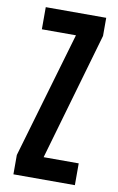

<svg xmlns="http://www.w3.org/2000/svg" viewBox="-84 -779 509 826"><g transform="rotate(10 170.5 -366.0)"><path d="M35.2 0V-84.5L196.3 -635.7H47.4V-732.4H311.5V-653.3L150.4 -95.2H303.7V0Z"/></g></svg>

Font: Antonio SemiBold
Style: Regular
Weight: 600
Designer: Vernon Adams
Foundry: Vernon Adams
Version: Version 1.002